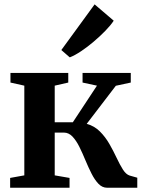

<svg xmlns="http://www.w3.org/2000/svg" viewBox="-20 -880 672 900"><path d="M27.5 0V-46L94 -58V-478.5L29 -493V-538H300V-493L236.5 -478.5V-307H321.5L434.5 -478.5L367 -493V-538H593V-493L523 -478L386.5 -299.5Q422.5 -289.5 448.2 -263.8Q474 -238 492.8 -205.2Q511.5 -172.5 526.5 -140.5Q541.5 -108.5 556 -85.5Q570.5 -62.5 588 -57L623.5 -47V0H482Q459 0 441.2 -18.8Q423.5 -37.5 408.8 -66.8Q394 -96 380.2 -129.2Q366.5 -162.5 352 -191.8Q337.5 -221 319.8 -239.8Q302 -258.5 279.5 -258.5H236.5V-58L306 -46V0ZM306.5 -611.5 267.5 -645.5 423.5 -859.5 513 -783Q499 -761.5 474 -735.8Q449 -710 419.2 -684.8Q389.5 -659.5 360.2 -640Q331 -620.5 308 -611.5Z"/></svg>

Font: Merriweather 60pt
Style: Bold
Weight: 700
Version: Version 2.100